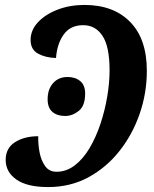

<svg xmlns="http://www.w3.org/2000/svg" viewBox="-20 -748 624 778"><path d="M175 10Q90 10 46.5 -20.5Q3 -51 3 -100Q3 -148 41 -172Q79 -196 135 -196Q134 -166 140 -132.5Q146 -99 162.5 -75.5Q179 -52 209 -52Q249 -52 283 -78Q317 -104 343 -148Q369 -192 387 -246Q405 -300 414.5 -356.5Q424 -413 424 -463Q424 -559 395.5 -602.5Q367 -646 317 -646Q265 -646 238 -608Q211 -570 207 -513Q165 -514 134.5 -530.5Q104 -547 104 -586Q104 -626 134 -658Q164 -690 213.5 -709Q263 -728 322 -728Q440 -728 507.5 -659Q575 -590 575 -461Q575 -371 546 -287Q517 -203 464 -136Q411 -69 338 -29.5Q265 10 175 10ZM244 -278Q212 -278 192.5 -294.5Q173 -311 173 -346Q173 -386 195 -411Q217 -436 254 -436Q285 -436 305 -419.5Q325 -403 325 -369Q325 -319 299 -298.5Q273 -278 244 -278Z"/></svg>

Font: Noto Serif Condensed
Style: Bold Italic
Weight: 700
Width: 3
Italic angle: -12°
Designer: Monotype Design Team
Foundry: Monotype Imaging Inc.
Version: Version 2.014